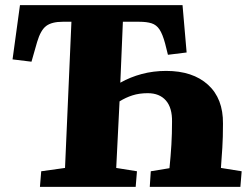

<svg xmlns="http://www.w3.org/2000/svg" viewBox="-20 -730 983 750"><path d="M450 -407Q489 -429 534 -441Q579 -453 629 -453Q733 -453 792.5 -399Q852 -345 851 -247Q851 -192 848.5 -153.5Q846 -115 843 -74L924 -61L919 0H565L569 -61L642 -73Q647 -122 649.5 -165Q652 -208 652 -254Q653 -309 628 -337.5Q603 -366 557 -366Q524 -366 497.5 -357.5Q471 -349 447 -334L434 -74L515 -61L510 0H136L141 -61L234 -74L259 -645H225Q183 -645 161 -629Q139 -613 125 -566L103 -489L29 -498L58 -710H693L709 -525L636 -516L625 -560Q615 -597 603 -615Q591 -633 572 -639Q553 -645 524 -645H460Z"/></svg>

Font: Literata 36pt ExtraBold
Style: Italic
Weight: 800
Italic angle: -2°
Designer: Latin by Veronika Burian and Jose Scaglione. Greek by Irene Vlachou. Cyrillic by Vera Evstafieva
Foundry: TypeTogether
Version: Version 3.002